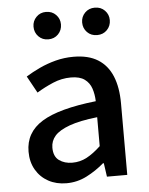

<svg xmlns="http://www.w3.org/2000/svg" viewBox="-55 -826 685 885"><g transform="rotate(-5 287.5 -383.5)"><path d="M217 14Q170 14 133.5 -6Q97 -26 76 -62Q55 -98 55 -146Q55 -235 133.5 -283.5Q212 -332 384 -351Q383 -383 374 -410Q365 -437 342.5 -453.5Q320 -470 279 -470Q236 -470 196 -453Q156 -436 120 -414L77 -492Q106 -510 141 -526.5Q176 -543 216 -553.5Q256 -564 299 -564Q368 -564 412 -536.5Q456 -509 477.5 -457Q499 -405 499 -331V0H405L396 -63H392Q355 -31 311 -8.5Q267 14 217 14ZM252 -78Q288 -78 319 -94.5Q350 -111 384 -143V-277Q303 -268 255 -250.5Q207 -233 186.5 -209.5Q166 -186 166 -155Q166 -114 191 -96Q216 -78 252 -78ZM191 -654Q164 -654 146 -672.5Q128 -691 128 -718Q128 -744 146 -762.5Q164 -781 191 -781Q219 -781 237 -762.5Q255 -744 255 -718Q255 -691 237 -672.5Q219 -654 191 -654ZM417 -654Q389 -654 371 -672.5Q353 -691 353 -718Q353 -744 371 -762.5Q389 -781 417 -781Q445 -781 463 -762.5Q481 -744 481 -718Q481 -691 463 -672.5Q445 -654 417 -654Z"/></g></svg>

Font: Noto Sans KR Medium
Style: Regular
Weight: 500
Designer: Ryoko NISHIZUKA  (kana, bopomofo & ideographs); Paul D. Hunt (Latin, Greek & Cyrillic); Sandoll Communications , Soo-you
Foundry: Adobe
Version: Version 2.004-H2;hotconv 1.0.118;makeotfexe 2.5.65603